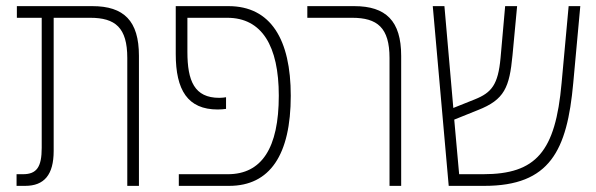

<svg xmlns="http://www.w3.org/2000/svg" viewBox="-20 -606 1944 626"><path d="M34 0H62C124 0 155 -36 155 -114V-548H274C356 -548 395 -516 395 -417V0H433V-424C433 -538 384 -586 281 -586H35V-548H116V-124C116 -62 100 -38 55 -38H34Z M563 0H727C860 0 928 -101 928 -294C928 -477 863 -586 725 -586H553V-430C553 -312 592 -249 690 -249C701 -249 709 -250 717 -251V-289C710 -288 705 -287 695 -287C614 -287 591 -342 591 -437V-548H721C834 -548 889 -456 889 -294C889 -123 833 -38 723 -38H563Z M1250 0H1288V-424C1288 -538 1238 -586 1135 -586H982V-548H1128C1210 -548 1250 -516 1250 -417Z M1443 0H1559C1773 0 1829 -115 1849 -335L1872 -586H1834L1811 -335C1791 -111 1728 -38 1555 -38H1477L1461 -216L1538 -247C1625 -281 1641 -321 1651 -426L1666 -586H1627L1612 -417C1604 -330 1583 -304 1528 -282L1458 -254L1429 -586H1391Z"/></svg>

Font: Noto Sans Hebrew Condensed ExtraLight
Style: Regular
Weight: 200
Width: 3
Designer: Monotype Design Team
Foundry: Monotype Imaging Inc.
Version: Version 2.004